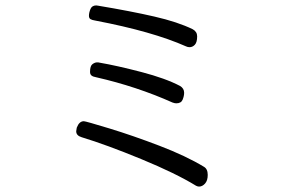

<svg xmlns="http://www.w3.org/2000/svg" viewBox="-20 -685 1040 708"><path d="M308 -627Q308 -638 313.5 -651.5Q319 -665 335 -665L342 -664Q462 -644 549 -624Q636 -604 691 -577Q707 -568 707 -551Q707 -529 698.5 -520Q690 -511 679 -511Q672 -511 666 -514Q542 -569 332 -609Q319 -611 313.5 -614.5Q308 -618 308 -627ZM616 -307Q484 -366 335 -400Q323 -402 317.5 -406.5Q312 -411 312 -420Q312 -442 321 -448.5Q330 -455 338 -455Q344 -455 347 -454Q411 -443 501 -419.5Q591 -396 644 -368Q659 -359 659 -343Q659 -331 653.5 -317.5Q648 -304 630 -304Q624 -304 616 -307ZM289 -238Q296 -238 383 -211.5Q470 -185 568 -147.5Q666 -110 732 -70Q746 -62 746 -40Q746 -19 736 -8Q726 3 714 3Q709 3 703 0Q628 -46 500.5 -98.5Q373 -151 281 -179Q261 -185 261 -201Q261 -204 263 -214Q272 -238 289 -238Z"/></svg>

Font: Iansui
Style: Regular
Weight: 400
Designer: But Ko / Fontworks Inc.
Foundry: zi-hi.com / Fontworks Inc.
Version: Version 1.002